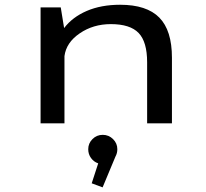

<svg xmlns="http://www.w3.org/2000/svg" viewBox="-20 -532 890 828"><path d="M155 0V-500H242L256.5 -411Q292 -458 354 -484.8Q416 -511.5 498 -511.5Q612.5 -511.5 667 -456.2Q721.5 -401 721.5 -283V0H614.5V-263.5Q614.5 -351.5 577.8 -389.8Q541 -428 458 -428Q382 -428 323.8 -388.2Q265.5 -348.5 258 -290V0ZM486 111.5Q486 128.5 478 143L422.5 276L375.5 258.5L403.5 172.5Q384.5 166 372.5 149.5Q360.5 133 360.5 111.5Q360.5 86 378.8 67.8Q397 49.5 423 49.5Q449 49.5 467.5 67.8Q486 86 486 111.5Z"/></svg>

Font: League Mono Wide
Style: Regular
Weight: 400
Width: 8
Designer: Tyler Finck
Foundry: The League of Moveable Type / Tyler Finck
Version: Version 2.210